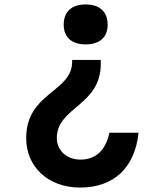

<svg xmlns="http://www.w3.org/2000/svg" viewBox="-20 -636 740 865"><path d="M305 -366V-358C305 -220 98 -220 98 -14C98 116 197 209 341 209C491 209 588 121 604 -38H473C456 41 412 83 342 83C281 83 236 42 236 -14C236 -154 434 -159 434 -348V-366ZM267 -525C267 -468 303 -436 366 -436C429 -436 465 -468 465 -525C465 -583 429 -616 366 -616C303 -616 267 -583 267 -525Z"/></svg>

Font: Martian Mono Std Md
Style: Regular
Weight: 500
Monospace: yes
Designer: Roman Shamin
Foundry: Evil Martians
Version: Version 1.000